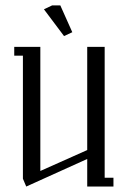

<svg xmlns="http://www.w3.org/2000/svg" viewBox="-20 -684 468 704"><path d="M32.2 -480V-512.2H127.9V-57.1L299.8 -133.8V-512.2H363.8V-32.2H396V0H299.8V-101.1L76.2 0L64 -28.8V-480ZM141.1 -649.9 170.9 -664.1H201.2L245.1 -565.9L214.8 -551.8Z"/></svg>

Font: Gawaa
Style: Regular
Weight: 400
Designer: T. Christopher White
Version: Version 1.0